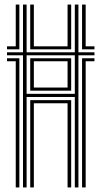

<svg xmlns="http://www.w3.org/2000/svg" viewBox="-20 -820 444 840"><path d="M80.6 0V-578.1H10.7V-591.2H80.6V-800H96.4V-591.2H307.3V-800H323.1V-591.2H393.3V-578.1H323.1V0H307.3V-395.7H96.4V0ZM48.9 0V-552H10.7V-565.1H64.7V0ZM112.3 0V-381.9H291.4V0H275.6V-368.2H128.1V0ZM339 0V-565.1H393.3V-552H354.8V0ZM96.4 -409.5H307.3V-578.1H96.4ZM112.2 -423.3V-565.1H291.4V-423.3ZM128.1 -437H275.6V-552H128.1ZM10.7 -604.2V-617.3H48.9V-800H64.7V-604.2ZM112.2 -604.2V-800H128.1V-617.3H275.6V-800H291.4V-604.2ZM339 -604.2V-800H354.8V-617.3H393.3V-604.2Z"/></svg>

Font: Big Shoulders Inline Text Thin
Style: Regular
Weight: 100
Designer: Patric King
Foundry: XO Type Co
Version: Version 2.002